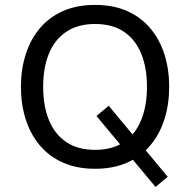

<svg xmlns="http://www.w3.org/2000/svg" viewBox="-20 -671 767 775"><path d="M363.7 -651.2Q289.7 -651.2 233.6 -626.1Q177.6 -601 140 -555.9Q102.4 -510.8 83.5 -450.6Q64.5 -390.4 64.5 -320.5Q64.5 -250.5 83.5 -190.4Q102.4 -130.2 140 -85.1Q177.6 -40 233.6 -14.9Q289.7 10.3 363.7 10.3Q437.7 10.3 493.8 -14.9Q549.9 -40 587.4 -85.1Q625 -130.2 644 -190.4Q662.9 -250.5 662.9 -320.5Q662.9 -390.4 644 -450.6Q625 -510.8 587.4 -555.9Q549.9 -601 493.8 -626.1Q437.7 -651.2 363.7 -651.2ZM363.7 -574.2Q433.5 -574.2 480 -543Q526.5 -511.8 549.8 -454.8Q573.2 -397.8 573.2 -320.5Q573.2 -243.7 549.8 -186.3Q526.5 -129 480 -97.5Q433.5 -66.1 363.7 -66.1Q294.2 -66.1 247.6 -97.5Q200.9 -129 177.6 -186.2Q154.2 -243.3 154.2 -320.5Q154.2 -397.8 177.6 -454.7Q200.9 -511.5 247.6 -542.9Q294.2 -574.2 363.7 -574.2ZM657 42.7 418.8 -244.1 369.4 -202.9 607.7 83.6Z"/></svg>

Font: Estedad-VF-FD Black
Style: Regular
Weight: 900
Designer: Amin Abedi
Version: Version 4.000